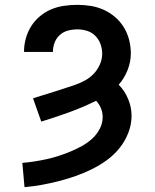

<svg xmlns="http://www.w3.org/2000/svg" viewBox="-20 -548 640 791"><path d="M81 223 72 123Q97 121 122.5 117Q148 113 173 107.5Q198 102 222.5 94Q247 86 271 76Q295 66 317.5 53.5Q340 41 359 24Q378 7 390.5 -16.5Q403 -40 403 -66Q403 -84 396 -101.5Q389 -119 376 -133Q322 -106 265 -85.5Q208 -65 150 -47L116 -143Q137 -150 159 -156.5Q181 -163 202.5 -170Q224 -177 246 -184Q268 -191 289.5 -198.5Q311 -206 331 -217Q351 -228 366.5 -244.5Q382 -261 391.5 -282.5Q401 -304 401 -327Q401 -347 394 -366.5Q387 -386 372.5 -400.5Q358 -415 338.5 -421Q319 -427 299 -427Q279 -427 260 -422Q241 -417 226.5 -404Q212 -391 205 -372.5Q198 -354 198 -335Q198 -335 198 -334.5Q198 -334 198 -334H79Q79 -335 79 -335Q79 -335 79 -336Q79 -363 86.5 -390Q94 -417 108.5 -440Q123 -463 144.5 -481Q166 -499 191 -509.5Q216 -520 243.5 -524Q271 -528 299 -528Q327 -528 354.5 -523.5Q382 -519 407.5 -507.5Q433 -496 454.5 -477.5Q476 -459 490.5 -435Q505 -411 512 -383.5Q519 -356 519 -328Q519 -293 505.5 -259Q492 -225 469 -199Q494 -174 508 -140Q522 -106 522 -71Q522 -35 508.5 -0.5Q495 34 472.5 62Q450 90 420.5 111.5Q391 133 358.5 149Q326 165 292 177Q258 189 223 198Q188 207 152.5 213.5Q117 220 81 223Z"/></svg>

Font: Zed Sans Extended
Style: Bold
Weight: 700
Width: 7
Designer: Belleve Invis
Foundry: Belleve Invis
Version: Version 1.0.0; ttfautohint (v1.8.4)